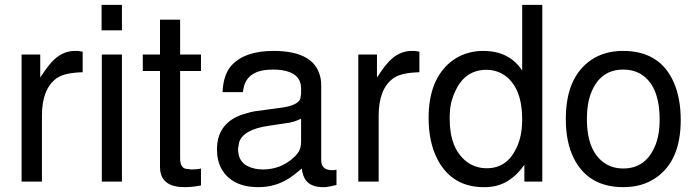

<svg xmlns="http://www.w3.org/2000/svg" viewBox="-20 -749 2874 792"><path d="M69 -524H146V-429Q173 -471 195 -495Q237 -539 289 -539H300L321 -536V-451Q249 -449 218 -429L214 -427L212 -425Q153 -381 153 -272V0H69Z M483 -524V0H400V-524ZM483 -729V-624H399V-729Z M809 -524V-456H723V-97Q723 -59 745 -53L769 -50Q796 -50 809 -54V16Q789 20 772 21.5Q755 23 741 23Q651 23 641 -44L640 -60V-456H569V-524H640V-668H723V-524Z M1368 -49V14Q1340 21 1322 23H1321H1311Q1240 23 1227 -40L1225 -54Q1195 -28 1170 -12Q1114 23 1047 23Q937 23 894 -52Q875 -86 875 -132Q875 -234 967 -272L978 -276L1012 -286L1031 -290Q1046 -292 1072 -295.5Q1098 -299 1135 -304Q1208 -313 1219 -342V-343V-344L1222 -362V-384Q1222 -448 1141 -460Q1133 -461 1124 -461.5Q1115 -462 1105 -462Q1001 -462 985 -387L982 -369H898Q901 -440 934 -478Q989 -539 1108 -539Q1283 -539 1303 -423Q1304 -417 1304.5 -410.5Q1305 -404 1305 -396V-88Q1305 -47 1350 -47H1352Q1360 -47 1363 -48H1364ZM1222 -259 1212 -255Q1195 -247 1174 -243L1088 -230Q983 -215 966 -161L962 -135V-134Q962 -69 1029 -54Q1044 -50 1065 -50Q1136 -50 1189 -97Q1202 -108 1210 -120Q1222 -138 1222 -165Z M1458 -524H1535V-429Q1562 -471 1584 -495Q1626 -539 1678 -539H1689L1710 -536V-451Q1638 -449 1607 -429L1603 -427L1601 -425Q1542 -381 1542 -272V0H1458Z M2217 -729V0H2143V-69Q2084 15 1999 22Q1994 23 1988 23Q1982 23 1976 23Q1846 23 1786 -89Q1748 -160 1748 -263Q1748 -417 1837 -492Q1895 -539 1973 -539Q2081 -539 2134 -458V-729ZM1987 -461Q1901 -461 1861 -379Q1851 -360 1844.5 -338Q1838 -316 1836 -290Q1835 -282 1835 -274Q1835 -266 1835 -258Q1835 -136 1905 -82Q1941 -55 1988 -55Q2070 -55 2109 -136Q2134 -185 2134 -256Q2134 -387 2062 -438Q2028 -461 1987 -461Z M2550 -539Q2702 -539 2759 -410Q2788 -344 2788 -254Q2788 -86 2686 -16Q2630 23 2551 23Q2407 23 2347 -96Q2314 -162 2314 -258Q2314 -431 2419 -502Q2474 -539 2550 -539ZM2551 -462Q2458 -462 2420 -370Q2401 -325 2401 -258Q2401 -121 2479 -73Q2510 -54 2551 -54Q2641 -54 2680 -142Q2701 -188 2701 -255Q2701 -400 2619 -446Q2590 -462 2551 -462Z"/></svg>

Font: Ekushey Amar Bangla
Style: Regular
Weight: 400
Designer: Al Mamun Sumon
Foundry: Al Mamun Sumon
Version: Version 1.0